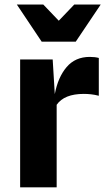

<svg xmlns="http://www.w3.org/2000/svg" viewBox="-20 -800 452 820"><path d="M66 0V-546H205L214 -398Q227.5 -470 264.5 -513.5Q301.5 -557 363.5 -557Q385.5 -557 402 -552.5V-391Q385 -395.5 369.2 -397.2Q353.5 -399 338 -399Q254.5 -399 222 -352.5V0ZM158 -622 52 -780.5H165L231 -711.5L297 -780.5H410L303.5 -622Z"/></svg>

Font: Spline Sans
Style: Bold
Weight: 700
Designer: Eben Sorkin, Mirko Velimirovic
Foundry: Sorkin Type
Version: Version 1.000; ttfautohint (v1.8.3)